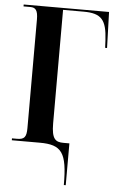

<svg xmlns="http://www.w3.org/2000/svg" viewBox="-61 -755 606 1006"><g transform="rotate(5 242.0 -252.0)"><path d="M314 210H324V-10H293C252 -10 230 -23 230 -107V-704H338C432 -704 459 -672 465 -566L467 -525H477L471 -714H22V-704H58C85 -704 98 -691 98 -642V-71C98 -23 87 -10 48 -10H22V0H169C285 0 314 39 314 210Z"/></g></svg>

Font: Noto Serif Display ExtraCondensed
Style: Bold
Weight: 700
Width: 2
Designer: Monotype Design Team
Foundry: Monotype Imaging Inc.
Version: Version 2.009